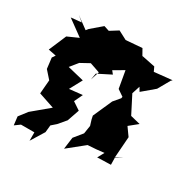

<svg xmlns="http://www.w3.org/2000/svg" viewBox="-220 -932 1128 1168"><g transform="rotate(30 344.0 -347.5)"><path d="M62 -702 -11 -695 99 -615 23 -581 -29 -459 26 -448 11 -426 20 -351 67 -298 59 -202 83 -194 169 -165 54 -69 10 -12 17 47 53 21H147V80L205 -14L210 -64L242 -92L286 -144L315 -228L261 -264L289 -323L197 -313L244 -400L129 -428L172 -481L234 -515L304 -491L284 -430L292 -475L385 -522L368 -543L438 -584L459 -464L503 -434L501 -423L463 -378L404 -245L409 -221L421 -182L412 -125L364 -66L353 17L466 -74L525 -78L579 -84L554 -38L649 -41L648 -93L696 -116L647 -89L658 -240L645 -258L618 -296L676 -343L607 -360L544 -483L562 -539L578 -512L661 -582L708 -665L717 -674L592 -661L578 -691L484 -710L509 -665L460 -752L347 -743L286 -775L230 -740L193 -752L118 -688L104 -670L130 -650L206 -579L132 -654L23 -734Z"/></g></svg>

Font: Hussar Lance
Style: Regular
Weight: 700
Foundry: Cannot Into Space Fonts, PlusOne Fonts
Version: Version 2.27